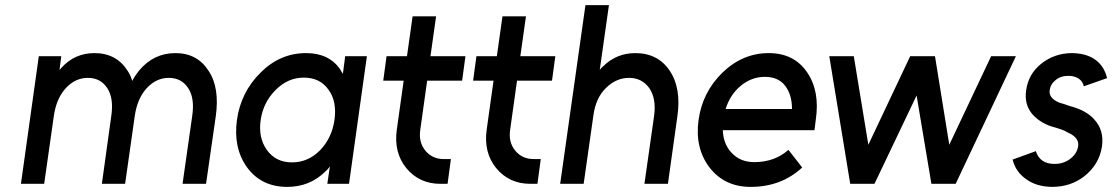

<svg xmlns="http://www.w3.org/2000/svg" viewBox="-20 -720 4356 752"><path d="M787 0 825 -264Q833 -320 826 -365Q819 -410 796 -444Q752 -512 667 -512Q582 -512 525 -444Q518 -435 511 -425Q504 -415 498 -403Q495 -414 490 -424.5Q485 -435 479 -444Q435 -512 350 -512Q273 -512 221 -455Q219 -453 217 -450.5Q215 -448 213 -446L220 -500H132L62 0H153L191 -267Q201 -335 238 -375Q275 -415 324 -415Q374 -415 400 -375Q426 -336 416 -267L379 0H470L508 -267Q518 -335 555 -375Q592 -415 641 -415Q691 -415 717 -375Q743 -336 733 -267L695 0Z M1332 -500 1323 -431Q1320 -435 1317 -440Q1314 -445 1312 -449Q1268 -512 1179 -512Q1077 -512 1001 -436Q923 -359 908 -250Q893 -140 948 -64Q1004 12 1105 12Q1194 12 1255 -49Q1260 -53 1264 -58Q1268 -63 1272 -68L1262 0H1347L1417 -500ZM1170 -416Q1234 -416 1267 -368Q1284 -345 1289.5 -315Q1295 -285 1290 -250Q1285 -215 1271 -185.5Q1257 -156 1234 -132Q1187 -84 1124 -84Q1060 -84 1025 -133Q991 -181 1001 -250Q1011 -319 1059 -367Q1107 -416 1170 -416Z M1596 -656 1574 -500H1494L1481 -404H1561L1534 -211Q1522 -123 1571 -62Q1622 0 1705 0H1733L1746 -97H1718Q1673 -97 1646 -130Q1619 -163 1626 -211L1653 -404H1790L1803 -500H1666L1688 -656Z M1948 -656 1926 -500H1846L1833 -404H1913L1886 -211Q1874 -123 1923 -62Q1974 0 2057 0H2085L2098 -97H2070Q2025 -97 1998 -130Q1971 -163 1978 -211L2005 -404H2142L2155 -500H2018L2040 -656Z M2596 0 2633 -264Q2641 -319 2633.5 -364Q2626 -409 2603 -443Q2557 -512 2468 -512Q2394 -512 2341 -459Q2338 -457 2335 -453.5Q2332 -450 2329 -446L2365 -700H2273L2174 0H2266L2304 -267Q2313 -336 2353 -375Q2393 -415 2444 -415Q2494 -415 2523 -375Q2551 -334 2542 -267L2504 0Z M3170 -210 3175 -250Q3192 -363 3141 -437Q3090 -512 2991 -512Q2889 -512 2810 -436Q2731 -359 2716 -250Q2701 -140 2759 -64Q2818 12 2920 12Q3040 12 3122 -64L3068 -133Q3014 -85 2934 -85Q2879 -85 2845 -122Q2829 -139 2820.5 -161Q2812 -183 2811 -210ZM2976 -419Q3029 -419 3056 -383Q3082 -348 3082 -293H2822Q2839 -348 2879 -382Q2922 -419 2976 -419Z M3862 -500 3698 -153 3642 -500H3545L3381 -153L3324 -500H3228L3310 0H3405L3570 -346L3628 0H3723L3959 -500Z M4316 -414Q4305 -461 4270 -486Q4234 -512 4176 -512Q4110 -511 4059 -471Q4008 -431 3999 -366Q3991 -310 4024 -272Q4040 -254 4063 -240.5Q4086 -227 4115 -220Q4128 -216 4139.5 -212Q4151 -208 4160 -202Q4207 -182 4203 -149Q4199 -119 4173 -99Q4147 -78 4110 -78Q4053 -78 4037 -128L3946 -95Q3958 -46 4001 -17Q4040 11 4100 12Q4173 12 4226 -29Q4285 -75 4296 -146Q4305 -210 4266 -252Q4235 -288 4169 -305Q4159 -309 4149 -312Q4139 -315 4129 -318Q4088 -335 4091 -365Q4094 -390 4114 -406Q4134 -423 4165 -423Q4188 -423 4205 -412Q4221 -401 4225 -382Z"/></svg>

Font: Unageo
Style: Medium-Italic
Weight: 500
Designer: Richard Sepsi
Foundry: Richard Sepsi
Version: Version 2.000